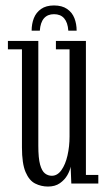

<svg xmlns="http://www.w3.org/2000/svg" viewBox="-20 -673 392 704"><path d="M156 11Q131 11 109 0Q87 -11 73.8 -42Q60.5 -73 60.5 -132.5V-492H9V-523H120.5V-138.5Q120.5 -93 127 -69.5Q133.5 -46 144.8 -37.2Q156 -28.5 170 -28.5Q190.5 -28.5 205.2 -49.2Q220 -70 227.5 -103Q235 -136 235 -172.5V-492H185V-523H295V-31.5H340.5V0H241.5L239 -62Q236.5 -47.5 226.8 -30.5Q217 -13.5 199.5 -1.2Q182 11 156 11ZM178 -653Q207.5 -653 226 -640.2Q244.5 -627.5 252.8 -606.5Q261 -585.5 261 -560.5H230.5Q228.5 -590.5 215.2 -605.8Q202 -621 178 -621Q154.5 -621 141.2 -605.8Q128 -590.5 126 -560.5H96Q96 -585.5 104.2 -606.5Q112.5 -627.5 130.8 -640.2Q149 -653 178 -653Z"/></svg>

Font: Imbue Light
Style: Regular
Weight: 300
Designer: Tyler Finck
Foundry: Etcetera Type Company
Version: Version 1.102